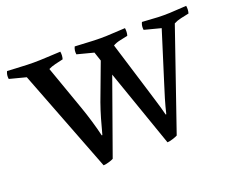

<svg xmlns="http://www.w3.org/2000/svg" viewBox="-96 -658 1024 840"><g transform="rotate(-20 415.5 -238.5)"><path d="M428 -333 304 14Q297 18 281.5 22.5Q266 27 257 27L73 -450L-4 -470Q-7 -489 1 -505Q28 -504 61.5 -502Q95 -500 123 -500Q152 -500 186.5 -502Q221 -504 249 -505Q252 -486 247 -470Q229 -466 210.5 -461.5Q192 -457 178 -450L252 -241Q264 -207 275 -170Q286 -133 294 -99H297Q306 -134 316.5 -170Q327 -206 338 -237L402 -408L388 -450L311 -470Q308 -489 316 -505Q343 -504 375 -502Q407 -500 435 -500Q464 -500 493 -502Q522 -504 550 -505Q553 -486 548 -470Q530 -466 511 -462Q492 -458 479 -450L546 -232Q557 -195 568 -160Q579 -125 588 -89H591Q599 -123 609 -156.5Q619 -190 630 -224L701 -450L624 -470Q621 -489 629 -505Q656 -504 678.5 -502Q701 -500 729 -500Q758 -500 782.5 -502Q807 -504 835 -505Q838 -486 833 -470Q814 -466 795.5 -462Q777 -458 762 -450L602 14Q595 18 579 23Q563 28 554 28Z"/></g></svg>

Font: Alike
Style: Regular
Weight: 400
Designer: Sveta Sebyakina
Foundry: Cyreal (www.cyreal.org)
Version: Version 1.301; ttfautohint (v1.8.4.7-5d5b)